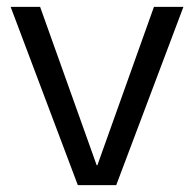

<svg xmlns="http://www.w3.org/2000/svg" viewBox="-20 -540 566 560"><path d="M207 0 11 -520H97L262 -58H264L429 -520H515L319 0Z"/></svg>

Font: M PLUS 2 Thin
Style: Regular
Weight: 400
Version: Version 1.001